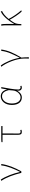

<svg xmlns="http://www.w3.org/2000/svg" viewBox="2111 -2691 778 5040"><g transform="rotate(-90 2500.0 -171.0)"><path d="M482 0H522C621 -179 690 -345 715 -527H678C663 -368 584 -185 510 -37H505C469 -204 392 -412 306 -540L273 -526C368 -387 436 -191 482 0Z M1558 13C1581 13 1603 7 1614 2L1607 -28C1594 -24 1577 -20 1561 -20C1528 -20 1515 -37 1515 -75C1515 -215 1515 -353 1517 -494H1711V-527H1361L1289 -522V-494H1482V-81C1482 -14 1502 13 1558 13Z M2461 13C2534 13 2595 -29 2639 -109H2642C2627 -29 2667 13 2720 13C2743 13 2758 7 2769 2L2761 -28C2751 -24 2736 -20 2723 -20C2694 -20 2670 -44 2670 -79C2670 -188 2705 -375 2734 -527H2699L2672 -376H2670C2644 -496 2565 -540 2494 -540C2373 -540 2265 -434 2265 -249C2265 -74 2347 13 2461 13ZM2464 -20C2362 -20 2303 -110 2303 -249C2303 -414 2394 -507 2493 -507C2546 -507 2620 -485 2654 -328L2645 -222C2637 -112 2551 -20 2464 -20Z M3482 198H3517C3517 136 3514 62 3508 2C3634 -209 3695 -349 3721 -527H3684C3669 -364 3586 -199 3506 -48H3501C3476 -224 3382 -432 3301 -540L3268 -526C3368 -401 3484 -129 3484 78C3484 125 3484 147 3482 198Z M4714 7 4751 0C4664 -95 4576 -228 4523 -332C4594 -419 4666 -480 4727 -504L4723 -540C4618 -503 4483 -354 4395 -191H4391V-409C4391 -453 4388 -503 4382 -527H4346C4355 -486 4355 -438 4355 -396V0H4388V-24C4390 -85 4397 -144 4424 -188C4449 -230 4475 -269 4502 -304C4555 -203 4644 -70 4714 7Z"/></g></svg>

Font: Harano Aji Gothic K1 ExtraLight
Style: Regular
Weight: 250
Foundry: Masamichi Hosoda
Version: HaranoAjiGothicK1-ExtraLight version 20230610;ttx 4.39.4